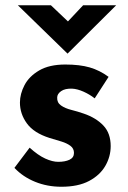

<svg xmlns="http://www.w3.org/2000/svg" viewBox="-20 -703 487 732"><path d="M214 9Q160 9 113.5 -10Q67 -29 35 -63L93 -140Q125 -111 152.5 -98.5Q180 -86 202 -86Q228 -86 245 -94Q262 -102 262 -120Q262 -137 248.5 -147Q235 -157 214 -163.5Q193 -170 169 -177Q109 -196 82.5 -232.5Q56 -269 56 -312Q56 -345 73.5 -378.5Q91 -412 129.5 -434.5Q168 -457 229 -457Q284 -457 322 -446Q360 -435 394 -410L341 -328Q322 -343 298.5 -353.5Q275 -364 255 -365Q228 -366 213 -355.5Q198 -345 198 -331Q197 -312 212.5 -301Q228 -290 252 -284Q276 -278 299 -270Q346 -254 374 -224.5Q402 -195 402 -146Q402 -106 381.5 -70.5Q361 -35 319.5 -13Q278 9 214 9ZM174 -683 252 -609 218 -599 297 -683H423L238 -499H237L48 -683Z"/></svg>

Font: Reem Kufi Fun
Style: Bold
Weight: 700
Designer: Khaled Hosny
Version: Version 1.005